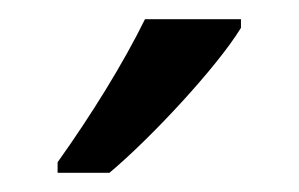

<svg xmlns="http://www.w3.org/2000/svg" viewBox="-20 -786 311 200"><path d="M231 -757V-766H131C109 -721 75 -666 40 -617V-606H94C137 -642 206 -716 231 -757Z"/></svg>

Font: Noto Sans Georgian Condensed
Style: Regular
Weight: 400
Width: 3
Designer: Monotype Design Team, Akaki Razmadze
Foundry: Google LLC
Version: Version 2.005